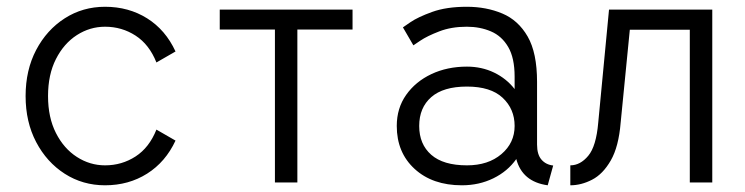

<svg xmlns="http://www.w3.org/2000/svg" viewBox="-20 -536 2187 564"><path d="M121.1 -253.9Q121.1 -190.9 144.3 -145.3Q167.5 -99.6 205.8 -75Q244.1 -50.3 288.6 -50.3Q337.9 -50.3 378.2 -76.4Q418.5 -102.5 439.5 -155.3L495.6 -123Q466.3 -60.1 412.1 -25.9Q357.9 8.3 288.6 8.3Q223.1 8.3 170.2 -25.6Q117.2 -59.6 86.2 -118.7Q55.2 -177.7 55.2 -253.9Q55.2 -330.1 86.2 -389.2Q117.2 -448.2 170.2 -482.2Q223.1 -516.1 288.6 -516.1Q357.9 -516.1 412.1 -482.2Q466.3 -448.2 495.6 -384.8L439.5 -352.5Q418.5 -405.3 378.2 -431.4Q337.9 -457.5 288.6 -457.5Q244.1 -457.5 205.8 -432.9Q167.5 -408.2 144.3 -362.5Q121.1 -316.9 121.1 -253.9Z M853.5 0H787.6V-449.2H625.5V-507.8H1015.6V-449.2H853.5Z M1336.9 8.3Q1250.5 8.3 1198 -39.8Q1145.5 -87.9 1145.5 -166Q1145.5 -218.3 1173.1 -257.3Q1200.7 -296.4 1247.3 -318.4Q1293.9 -340.3 1351.6 -340.3Q1395 -340.3 1431.4 -322.8Q1467.8 -305.2 1491.7 -274.4V-311Q1491.7 -365.7 1472.9 -397.9Q1454.1 -430.2 1422.1 -443.8Q1390.1 -457.5 1351.1 -457.5Q1305.7 -457.5 1270.3 -443.8Q1234.9 -430.2 1214.6 -416.5Q1194.3 -402.8 1194.3 -402.8L1163.6 -455.6Q1163.6 -455.6 1185.5 -470.7Q1207.5 -485.8 1249.5 -501Q1291.5 -516.1 1351.1 -516.1Q1408.7 -516.1 1455.6 -496.3Q1502.4 -476.6 1530 -428.7Q1557.6 -380.9 1557.6 -295.4V-111.3Q1557.6 -82 1570.6 -67.1Q1583.5 -52.2 1605 -49.8L1588.9 8.3Q1514.2 -2 1496.6 -68.8Q1471.2 -32.7 1429.2 -12.2Q1387.2 8.3 1336.9 8.3ZM1491.7 -166Q1491.7 -215.8 1456.5 -248.8Q1421.4 -281.7 1351.6 -281.7Q1282.2 -281.7 1246.8 -250.7Q1211.4 -219.7 1211.4 -166Q1211.4 -112.3 1246.8 -81.3Q1282.2 -50.3 1351.6 -50.3Q1414.1 -50.3 1452.9 -83.3Q1491.7 -116.2 1491.7 -166Z M2072.3 -507.8V0H2006.3V-448.7H1830.1L1803.2 -175.8Q1797.4 -105 1774.2 -64.7Q1751 -24.4 1719.2 -8.1Q1687.5 8.3 1655.3 8.3V-50.3Q1684.6 -50.3 1708 -78.4Q1731.4 -106.4 1737.3 -175.8L1769 -507.8Z"/></svg>

Font: Giphurs Light
Style: Regular
Weight: 300
Version: Version 0.920; ttfautohint (v1.8.4.7-5d5b)